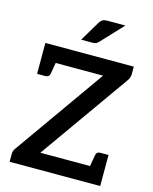

<svg xmlns="http://www.w3.org/2000/svg" viewBox="-135 -1028 891 1116"><g transform="rotate(15 310.0 -469.5)"><path d="M33 0V-48Q33 -57 36 -65.5Q39 -74 45 -82L428 -624H55V-721H587V-676Q587 -656 575 -638L192 -97H578V0ZM487 -73 502 -162Q504 -175 510.5 -181Q517 -187 529 -187H578V-97ZM147 -648 132 -559Q130 -547 123 -541Q116 -535 105 -535H55V-624ZM251 -793 323 -914Q331 -927 340.5 -933Q350 -939 368 -939H478L356 -809Q348 -800 340 -796.5Q332 -793 318 -793Z"/></g></svg>

Font: Aleo SemiBold
Style: Regular
Weight: 600
Designer: Alessio Laiso
Foundry: Alessio Laiso
Version: Version 2.001;gftools[0.9.29]